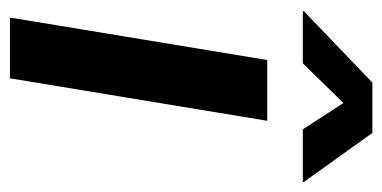

<svg xmlns="http://www.w3.org/2000/svg" viewBox="-216 -570 786 395"><g transform="rotate(90 177.5 -373.0)"><path d="M16.6 0 104 -529.3H229L141.6 0ZM110.8 -602.5H3.4V-604.5L150.4 -745.6H253.9L355 -604.5V-602.5H246.6L192.4 -686Z"/></g></svg>

Font: Inter 24pt SemiBold
Style: Italic
Weight: 600
Italic angle: -9.3988°
Designer: Rasmus Andersson
Foundry: rsms
Version: Version 4.001;git-66647c0bb